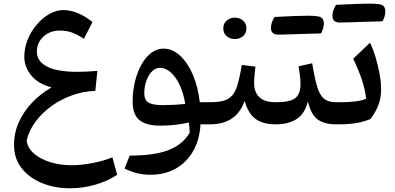

<svg xmlns="http://www.w3.org/2000/svg" viewBox="-20 -687 2182 1061"><path d="M264.6 -204.1Q189.5 -224.1 151.9 -271Q114.3 -317.9 114.3 -372.6Q114.3 -422.9 133.3 -469.2Q152.3 -515.6 184.1 -552.2Q215.8 -588.9 253.7 -610.1Q291.5 -631.3 329.1 -631.3Q408.2 -631.3 491.2 -565.4L443.4 -472.2Q409.7 -495.6 379.2 -506.8Q348.6 -518.1 310.1 -518.1Q256.8 -518.1 220.2 -484.9Q183.6 -451.7 183.6 -400.9Q183.6 -349.1 239 -319.6Q294.4 -290 409.2 -290Q455.1 -290 518.1 -295.4L506.8 -185.1Q440.9 -182.6 378.7 -160.4Q316.4 -138.2 264.4 -100.8Q212.4 -63.5 176.3 -14.6Q140.1 34.2 127 90.3Q133.3 131.8 168.7 162.4Q204.1 192.9 258.5 209.5Q313 226.1 376 226.1Q429.2 226.1 491.9 213.9Q554.7 201.7 601.1 182.1L627.4 278.8Q576.2 313.5 507.3 333.5Q438.5 353.5 367.2 353.5Q282.2 353.5 211.9 324.7Q141.6 295.9 99.6 242.4Q57.6 189 57.6 114.3Q57.6 46.9 84.2 -12.2Q110.8 -71.3 157.5 -120.1Q204.1 -168.9 264.6 -204.1Z M883.3 -418.5Q932.1 -418.5 974.1 -380.4Q1016.1 -342.3 1045.2 -275.4Q1074.2 -208.5 1084 -122.1H1140.6V0H1087.9Q1083.5 83.5 1048.3 146.2Q1013.2 209 952.4 243.9Q891.6 278.8 810.1 278.8Q774.9 278.8 741 271Q707 263.2 668.5 244.6L696.3 172.9Q830.6 172.9 909.4 143.1Q988.3 113.3 1028.3 46.9Q1027.8 31.2 1026.9 18.3Q1025.9 5.4 1023.4 -10.3Q950.2 7.3 865.7 7.3Q787.6 7.3 750.2 -23.7Q712.9 -54.7 712.9 -127Q712.9 -183.6 725.6 -235.8Q738.3 -288.1 761.2 -329.3Q784.2 -370.6 815.4 -394.5Q846.7 -418.5 883.3 -418.5ZM862.8 -312Q839.4 -312 819.8 -292.2Q800.3 -272.5 788.8 -240.5Q777.3 -208.5 777.3 -172.4Q777.3 -133.3 801.3 -119.6Q825.2 -106 879.4 -106Q908.2 -106 941.2 -107.7Q974.1 -109.4 1003.9 -113.3Q987.3 -206.1 948.5 -259Q909.7 -312 862.8 -312Z M1213.9 -530.3Q1213.9 -557.1 1232.4 -573.2Q1251 -589.4 1277.8 -589.4Q1304.7 -589.4 1323.2 -573.2Q1341.8 -557.1 1341.8 -530.3Q1341.8 -503.4 1323.2 -487.3Q1304.7 -471.2 1277.8 -471.2Q1251 -471.2 1232.4 -487.3Q1213.9 -503.4 1213.9 -530.3ZM1140.6 0Q1123 0 1123 -34.2V-87.9Q1123 -122.1 1140.6 -122.1Q1188 -122.1 1217.5 -130.9Q1247.1 -139.6 1265.1 -161.9Q1283.2 -184.1 1294.4 -224.6Q1305.7 -265.1 1316.4 -328.1L1391.6 -318.8Q1388.2 -292 1386.2 -268.6Q1384.3 -245.1 1384.3 -226.1Q1384.3 -178.7 1412.8 -150.4Q1441.4 -122.1 1503.9 -122.1H1504.4V0H1503.9Q1430.7 0 1390.4 -31.2Q1350.1 -62.5 1332 -129.9Q1308.6 -63.5 1260.7 -31.7Q1212.9 0 1140.6 0Z M1504.4 0Q1486.8 0 1486.8 -34.2V-87.9Q1486.8 -122.1 1504.4 -122.1Q1583 -122.1 1611.8 -144.8Q1640.6 -167.5 1640.6 -223.1Q1640.6 -242.2 1637 -272.2Q1633.3 -302.2 1629.4 -320.3L1705.1 -337.4Q1718.8 -253.4 1733.2 -206.5Q1747.6 -159.7 1771.5 -140.9Q1795.4 -122.1 1836.4 -122.1H1836.9V0H1836.4Q1773.4 0 1736.1 -26.4Q1698.7 -52.7 1681.2 -127Q1665 -59.1 1619.9 -29.5Q1574.7 0 1504.4 0ZM1517.6 -495.6Q1477.5 -495.6 1477.1 -532.7Q1477.1 -561 1497.1 -593.3Q1622.1 -600.1 1681.2 -600.1Q1740.2 -600.1 1754.9 -590.8Q1769.5 -581.5 1769.5 -556.4Q1769.5 -531.2 1753.9 -502.4Q1726.1 -501.5 1698.5 -500.7Q1670.9 -500 1638.7 -499Q1606.4 -498 1571.8 -496.8Q1537.1 -495.6 1517.6 -495.6Z M1857.4 -562.5Q1817.4 -562.5 1816.9 -599.6Q1816.9 -627.9 1836.9 -660.2Q1961.9 -667 2021 -667Q2080.1 -667 2094.7 -657.7Q2109.4 -648.4 2109.4 -623.3Q2109.4 -598.1 2093.8 -569.3Q2065.9 -568.4 2038.3 -567.6Q2010.7 -566.9 1978.5 -565.9Q1946.3 -564.9 1911.6 -563.7Q1877 -562.5 1857.4 -562.5ZM1836.9 0Q1819.3 0 1819.3 -34.2V-87.9Q1819.3 -122.1 1836.9 -122.1H1865.2Q1907.2 -122.1 1944.6 -126.7Q1981.9 -131.3 2003.4 -142.1Q1992.7 -237.8 1931.6 -362.3L2024.9 -451.2Q2041 -418 2054.9 -372.6Q2068.8 -327.1 2077.4 -279.8Q2085.9 -232.4 2085.9 -193.4Q2085.9 -146.5 2071.8 -108.4Q2057.6 -70.3 2027.3 -29.3Q1987.8 -13.2 1946.5 -6.6Q1905.3 0 1850.6 0Z"/></svg>

Font: Pinar DS4-Medium
Style: Regular
Weight: 500
Designer: Amin Abedi
Version: Version 2.000